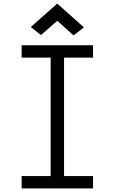

<svg xmlns="http://www.w3.org/2000/svg" viewBox="-20 -1053 640 1073"><path d="M263 0V-800H338V0ZM101 0V-69H500V0ZM101 -731V-800H500V-731ZM391 -855 300 -937 209 -857 152 -902 300 -1033 449 -900Z"/></svg>

Font: Victor Mono Thin
Style: Regular
Weight: 400
Monospace: yes
Version: Version 1.561;gftools[0.9.30]